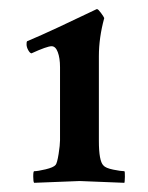

<svg xmlns="http://www.w3.org/2000/svg" viewBox="-20 -646 324 420"><path d="M111.3 -499Q111.3 -519 106.4 -532Q101.6 -544.9 92.8 -544.9Q83 -544.9 48.8 -529.3Q45.4 -529.8 41.7 -536.4Q38.1 -543 38.1 -548.8Q38.1 -554.7 39.1 -555.7Q69.3 -568.4 107.4 -586.2Q145.5 -604 168.2 -615Q190.9 -626 191.4 -626H192.4Q194.8 -626 200.9 -617.7Q207 -609.4 208 -606.4Q196.3 -563.5 196.3 -523.4V-337.9Q196.3 -293.9 206.1 -284.2Q210.9 -278.3 227.8 -274.9Q244.6 -271.5 252 -271.5Q253.4 -271.5 253.2 -259.3Q252.9 -247.1 252 -246.1Q158.2 -250 154.3 -250Q148.4 -250 54.7 -246.1Q52.7 -248 52.7 -259.8Q52.7 -271.5 54.7 -271.5Q62.5 -271.5 79.8 -275.6Q97.2 -279.8 101.6 -285.2Q105 -289.1 108.2 -309.1Q111.3 -329.1 111.3 -338.9Z"/></svg>

Font: Amiri
Style: Bold Slanted
Weight: 700
Italic angle: 9°
Designer: Khaled Hosny
Version: Version 000.107